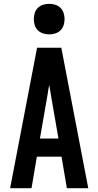

<svg xmlns="http://www.w3.org/2000/svg" viewBox="-20 -985 515 1005"><path d="M33 0 174 -735H301L442 0H330L302 -165H173L145 0ZM189 -260H286L246 -490Q244 -503 242 -515.5Q240 -528 238 -541Q235 -528 233 -515.5Q231 -503 229 -490ZM238 -805Q221 -805 205.5 -810Q190 -815 178.5 -826Q167 -837 162 -853Q157 -869 157 -885Q157 -901 162 -917Q167 -933 178.5 -944Q190 -955 205.5 -960Q221 -965 238 -965Q254 -965 269.5 -960Q285 -955 296.5 -944Q308 -933 313 -917Q318 -901 318 -885Q318 -869 313 -853Q308 -837 296.5 -826Q285 -815 269.5 -810Q254 -805 238 -805Z"/></svg>

Font: Iosevka QP
Style: Bold
Weight: 700
Designer: Belleve Invis
Foundry: Belleve Invis
Version: Version 20.0.0; ttfautohint (v1.8.4)